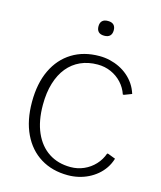

<svg xmlns="http://www.w3.org/2000/svg" viewBox="-135 -1032 952 1138"><g transform="rotate(15 341.0 -462.5)"><path d="M390.1 9.8Q293.9 9.8 222.7 -34.2Q151.4 -78.1 112.3 -160.2Q73.2 -242.2 73.2 -355.5Q73.2 -469.7 112.3 -551.5Q151.4 -633.3 222.7 -677.2Q293.9 -721.2 390.1 -721.2Q423.3 -721.2 454.6 -713.9Q485.8 -706.5 514.2 -692.6Q542.5 -678.7 566.2 -658.4Q589.8 -638.2 607.4 -612.1Q625 -585.9 634.8 -554.2L588.9 -536.6H582Q568.8 -576.2 541 -606.2Q513.2 -636.2 475.1 -653.1Q437 -669.9 393.1 -669.9Q335 -669.9 288.3 -648.9Q241.7 -627.9 208.7 -587.6Q175.8 -547.4 158 -489Q140.1 -430.7 140.1 -355.5Q140.1 -255.9 171.4 -185.5Q202.6 -115.2 259.3 -78.1Q315.9 -41 393.1 -41Q436.5 -41 474.6 -57.9Q512.7 -74.7 541 -105Q569.3 -135.3 583 -174.8H589.8L635.7 -157.2Q626 -125 608.2 -98.6Q590.3 -72.3 566.4 -52.2Q542.5 -32.2 514.2 -18.3Q485.8 -4.4 454.3 2.7Q422.9 9.8 390.1 9.8ZM384.8 -844.7Q361.3 -844.7 349.6 -856.4Q337.9 -868.2 337.9 -890.1Q337.9 -912.1 349.6 -923.6Q361.3 -935.1 384.8 -935.1Q408.2 -935.1 419.9 -923.6Q431.6 -912.1 431.6 -890.1Q431.6 -868.2 419.9 -856.4Q408.2 -844.7 384.8 -844.7Z"/></g></svg>

Font: Comme ExtraLight
Style: Regular
Weight: 250
Version: Version 1.000;gftools[0.9.27]